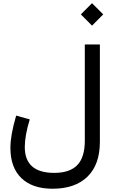

<svg xmlns="http://www.w3.org/2000/svg" viewBox="-20 -937 712 1206"><path d="M487.8 -846.7 558.1 -917 628.4 -846.7 558.1 -775.9ZM320.3 148.9Q418.9 148.9 465.8 99.6Q512.7 50.3 512.7 -52.7V-657.7H607.4V-46.4Q607.4 96.7 529.5 172.6Q451.7 248.5 310.1 248.5Q183.6 248.5 114.5 181.9Q45.4 115.2 45.4 -7.8Q45.4 -48.3 54 -96.9Q62.5 -145.5 81.5 -210.9L167 -187Q150.9 -135.3 143.3 -91.6Q135.7 -47.9 135.7 -13.7Q135.7 148.9 320.3 148.9Z"/></svg>

Font: Estedad-FD Medium
Style: Regular
Weight: 500
Designer: Amin Abedi
Version: Version 7.3